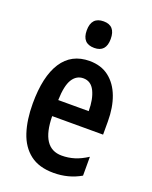

<svg xmlns="http://www.w3.org/2000/svg" viewBox="-143 -831 725 918"><g transform="rotate(20 219.5 -371.5)"><path d="M225 -552Q284 -552 324 -521Q364 -490 384.5 -435.5Q405 -381 405 -310V-243H146Q148 -81 253 -81Q286 -81 317 -90.5Q348 -100 382 -122V-26Q351 -8 316.5 1Q282 10 244 10Q170 10 124.5 -25Q79 -60 58.5 -122.5Q38 -185 38 -268Q38 -406 85.5 -479Q133 -552 225 -552ZM225 -464Q190 -464 169.5 -431.5Q149 -399 147 -325H302Q302 -386 283 -425Q264 -464 225 -464ZM223 -753Q283 -753 283 -685Q283 -618 223 -618Q161 -618 161 -685Q161 -753 223 -753Z"/></g></svg>

Font: Noto Sans Sinhala ExtraCondensed SemiBold
Style: Regular
Weight: 600
Width: 2
Designer: Jelle Bosma - Monotype Design Team
Foundry: Monotype Imaging Inc.
Version: Version 2.006; ttfautohint (v1.8.4.7-5d5b)